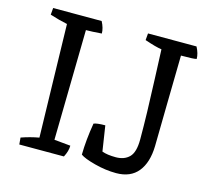

<svg xmlns="http://www.w3.org/2000/svg" viewBox="-102 -822 1049 956"><g transform="rotate(15 422.0 -343.5)"><path d="M244 -636 234 -68 318 -60Q318 -32 301 0H71L68 -35Q114 -51 159 -59Q157 -124 152.5 -327Q148 -530 145 -641Q105 -649 55 -665L58 -700H308Q325 -668 325 -640Q274 -636 244 -636ZM480 -73Q507 -63 551 -63Q595 -63 620.5 -88.5Q646 -114 646 -180.5Q646 -247 644 -322Q642 -397 638 -492.5Q634 -588 632 -641Q602 -645 544 -665L547 -700H797Q814 -668 814 -640Q802 -636 734 -636Q732 -547 729.5 -383Q727 -219 726 -167Q724 -82 685.5 -34.5Q647 13 573 13Q519 13 462 -2Q405 -17 385 -32Q386 -108 401 -196Q417 -203 460 -203Z"/></g></svg>

Font: Inika
Style: Regular
Weight: 400
Designer: Constanza Artigas Preller
Foundry: Constanza Artigas Preller
Version: Version 1.001